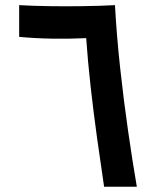

<svg xmlns="http://www.w3.org/2000/svg" viewBox="-20 -713 626 733"><path d="M377.4 0Q364.3 -86.9 350.6 -185.8Q336.9 -284.7 325.9 -383.1Q314.9 -481.4 309.1 -567.4Q246.6 -564.5 181.2 -565.4Q115.7 -566.4 53.2 -572.3V-693.4Q103 -690.4 167 -689.5Q231 -688.5 297.1 -689.5Q363.3 -690.4 418.9 -693.4Q425.3 -577.1 438.7 -453.6Q452.1 -330.1 469 -213.1Q485.8 -96.2 502.4 0Z"/></svg>

Font: Cascadia Mono NF SemiBold
Style: Regular
Weight: 600
Monospace: yes
Designer: Aaron Bell
Foundry: Saja Typeworks
Version: Version 2404.023; ttfautohint (v1.8.4)